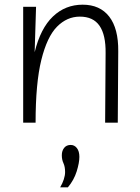

<svg xmlns="http://www.w3.org/2000/svg" viewBox="-20 -524 599 820"><path d="M79 0V-495H134L128 -301Q153 -403 206 -453.5Q259 -504 333 -504Q407 -504 446.5 -453Q486 -402 485 -305L483 0H429L431 -297Q432 -375 405 -414Q378 -453 321 -453Q266 -453 223.5 -410Q181 -367 156.5 -268Q132 -169 132 0ZM237 276Q247 259 252.5 242Q258 225 258 211Q258 188 251 173Q244 158 244 139Q244 120 254 107.5Q264 95 282 95Q298 95 308.5 108.5Q319 122 319 146Q319 171 307.5 208Q296 245 270 276Z"/></svg>

Font: Livvic Light
Style: Regular
Weight: 300
Designer: Jacques Le Bailly, Baron von Fonthausen
Version: Version 1.001; ttfautohint (v1.8.2)